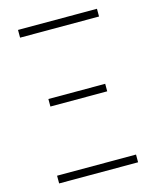

<svg xmlns="http://www.w3.org/2000/svg" viewBox="-111 -812 722 888"><g transform="rotate(-15 250.0 -367.5)"><path d="M439 -698H61V-735H439ZM114 -354V-390H386V-354ZM61 0V-37H439V0Z"/></g></svg>

Font: Iosevka Curly Extralight
Style: Regular
Weight: 200
Monospace: yes
Designer: Belleve Invis
Foundry: Belleve Invis
Version: Version 22.1.2; ttfautohint (v1.8.4)